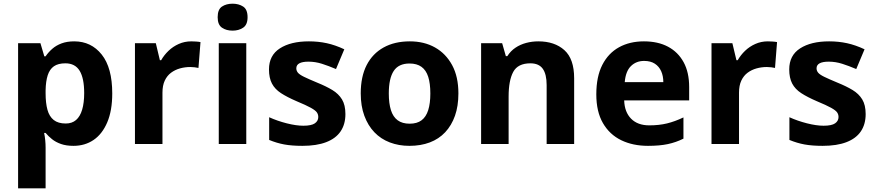

<svg xmlns="http://www.w3.org/2000/svg" viewBox="-20 -780 4747 1040"><path d="M382 -556Q474 -556 531 -484.5Q588 -413 588 -274Q588 -181 561 -117.5Q534 -54 487 -22Q440 10 378 10Q339 10 310.5 0Q282 -10 262 -26Q242 -42 227 -60H219Q223 -41 225 -20.5Q227 0 227 20V240H78V-546H199L220 -475H227Q242 -497 263 -515.5Q284 -534 313.5 -545Q343 -556 382 -556ZM334 -437Q295 -437 272 -421Q249 -405 238.5 -372.5Q228 -340 227 -291V-275Q227 -222 237 -185.5Q247 -149 271 -130Q295 -111 336 -111Q370 -111 392 -130Q414 -149 425 -186Q436 -223 436 -276Q436 -356 411.5 -396.5Q387 -437 334 -437Z M1016 -556Q1027 -556 1042 -555Q1057 -554 1066 -552L1055 -412Q1048 -414 1034.5 -415.5Q1021 -417 1011 -417Q982 -417 955 -409.5Q928 -402 906.5 -386Q885 -370 872.5 -343.5Q860 -317 860 -278V0H711V-546H824L846 -454H853Q869 -482 893 -505Q917 -528 948.5 -542Q980 -556 1016 -556Z M1314 -546V0H1165V-546ZM1240 -760Q1273 -760 1297 -744.5Q1321 -729 1321 -686.8Q1321 -646 1297 -630Q1273 -614 1240 -614Q1205.7 -614 1182.4 -630Q1159 -646 1159 -686.8Q1159 -729 1182.4 -744.5Q1205.7 -760 1240 -760Z M1851 -162Q1851 -107 1825 -68.5Q1799 -30 1747 -10Q1695 10 1618 10Q1561 10 1520 2.5Q1479 -5 1438 -22V-145Q1482 -125 1533 -112Q1584 -99 1623 -99Q1667 -99 1685.5 -112Q1704 -125 1704 -146Q1704 -160 1696.5 -171Q1689 -182 1664 -196Q1639 -210 1586 -232Q1535 -254 1502 -275.5Q1469 -297 1453 -327.5Q1437 -358 1437 -404Q1437 -480 1496 -518Q1555 -556 1653 -556Q1704 -556 1750 -546Q1796 -536 1845 -513L1800 -406Q1760 -423 1724 -434.5Q1688 -446 1651 -446Q1618 -446 1601.5 -437Q1585 -428 1585 -410Q1585 -397 1593.5 -386.5Q1602 -376 1626.5 -364Q1651 -352 1699 -332Q1746 -313 1780 -292.5Q1814 -272 1832.5 -241.5Q1851 -211 1851 -162Z M2463 -274Q2463 -205.6 2444.5 -153.1Q2425.9 -100.5 2391.5 -63.7Q2357 -27 2308 -8.5Q2259 10 2197.4 10Q2140.2 10 2091.6 -8.5Q2043 -27 2008 -63.5Q1973 -100 1953.5 -153Q1934 -206 1934 -274.2Q1934 -364.7 1966 -427.3Q1998.1 -489.9 2057.9 -522.9Q2117.7 -556 2200 -556Q2277.4 -556 2336.2 -523Q2395 -490 2429 -427.3Q2463 -364.7 2463 -274ZM2086 -273.8Q2086 -220 2097.5 -183.5Q2109 -147 2134 -128.5Q2159 -110 2199 -110Q2239 -110 2263.5 -128.5Q2288 -147 2299.5 -183.5Q2311 -220 2311 -273.6Q2311 -328 2299.5 -364Q2288 -400 2263 -418Q2238.1 -436 2198.3 -436Q2139 -436 2112.5 -395.5Q2086 -355 2086 -273.8Z M2896 -556Q2984 -556 3037 -508.5Q3090 -461 3090 -356V0H2941V-319Q2941 -378 2920 -407.5Q2899 -437 2853 -437Q2785 -437 2760 -390.5Q2735 -344 2735 -257V0H2586V-546H2700L2720 -476H2728Q2746 -504 2772 -521.5Q2798 -539 2830 -547.5Q2862 -556 2896 -556Z M3468 -556Q3544 -556 3598.5 -527Q3653 -498 3683 -443Q3713 -388 3713 -308V-236H3361Q3363 -173 3398.5 -137Q3434 -101 3497 -101Q3550 -101 3593 -111.5Q3636 -122 3682 -144V-29Q3642 -9 3597.5 0.5Q3553 10 3490 10Q3408 10 3345 -20.5Q3282 -51 3246 -113Q3210 -175 3210 -269Q3210 -365 3242.5 -428.5Q3275 -492 3333 -524Q3391 -556 3468 -556ZM3469 -450Q3426 -450 3397.5 -422Q3369 -394 3364 -335H3573Q3573 -368 3561.5 -394Q3550 -420 3527 -435Q3504 -450 3469 -450Z M4139 -556Q4150 -556 4165 -555Q4180 -554 4189 -552L4178 -412Q4171 -414 4157.5 -415.5Q4144 -417 4134 -417Q4105 -417 4078 -409.5Q4051 -402 4029.5 -386Q4008 -370 3995.5 -343.5Q3983 -317 3983 -278V0H3834V-546H3947L3969 -454H3976Q3992 -482 4016 -505Q4040 -528 4071.5 -542Q4103 -556 4139 -556Z M4669 -162Q4669 -107 4643 -68.5Q4617 -30 4565 -10Q4513 10 4436 10Q4379 10 4338 2.5Q4297 -5 4256 -22V-145Q4300 -125 4351 -112Q4402 -99 4441 -99Q4485 -99 4503.5 -112Q4522 -125 4522 -146Q4522 -160 4514.5 -171Q4507 -182 4482 -196Q4457 -210 4404 -232Q4353 -254 4320 -275.5Q4287 -297 4271 -327.5Q4255 -358 4255 -404Q4255 -480 4314 -518Q4373 -556 4471 -556Q4522 -556 4568 -546Q4614 -536 4663 -513L4618 -406Q4578 -423 4542 -434.5Q4506 -446 4469 -446Q4436 -446 4419.5 -437Q4403 -428 4403 -410Q4403 -397 4411.5 -386.5Q4420 -376 4444.5 -364Q4469 -352 4517 -332Q4564 -313 4598 -292.5Q4632 -272 4650.5 -241.5Q4669 -211 4669 -162Z"/></svg>

Font: Noto Sans Devanagari
Style: Regular
Weight: 400
Designer: Jelle Bosma - Monotype Design Team
Foundry: Monotype Imaging Inc.
Version: Version 2.003